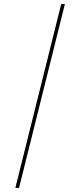

<svg xmlns="http://www.w3.org/2000/svg" viewBox="-20 -780 362 938"><path d="M279 -760H297L73 138H55Z"/></svg>

Font: IBM Plex Serif Thin
Style: Italic
Weight: 100
Italic angle: -14°
Designer: Mike Abbink, Paul van der Laan, Pieter van Rosmalen
Foundry: Bold Monday
Version: Version 3.001